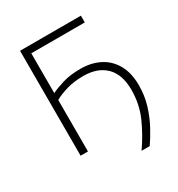

<svg xmlns="http://www.w3.org/2000/svg" viewBox="-201 -844 1050 1130"><g transform="rotate(-30 324.0 -279.0)"><path d="M429.5 154.5Q482.5 79 520 -5Q557.5 -89 557.5 -187Q557.5 -291 503.2 -344.8Q449 -398.5 352 -398.5Q289.5 -398.5 240.8 -384.5Q192 -370.5 154.5 -350V0H104.5V-713H518V-667H154.5V-396.5Q186 -412 237 -427.8Q288 -443.5 359 -443.5Q431.5 -443.5 488 -414.8Q544.5 -386 576.8 -328.8Q609 -271.5 609 -187Q609 -118 589.8 -55Q570.5 8 541.8 61.2Q513 114.5 485 154.5Z"/></g></svg>

Font: Heraclito ExtraLight
Style: Regular
Weight: 200
Designer: Kostas Bartsokas (font) & Cristiano Sobral (main changes)
Foundry: Kostas Bartsokas (font) & Cristiano Sobral (main changes)
Version: Version 1.00;July 8, 2020;FontCreator 13.0.0.2655 64-bit